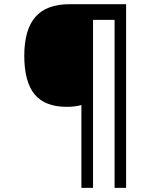

<svg xmlns="http://www.w3.org/2000/svg" viewBox="-20 -780 695 927"><path d="M533.2 127V-684.1H429.2V127H373V-272.9Q343.3 -264.2 301.8 -264.2Q196.8 -264.2 147 -324.7Q97.2 -385.3 97.2 -510.7Q97.2 -636.2 150.6 -698Q204.1 -759.8 316.9 -759.8H588.9V127Z"/></svg>

Font: Open Sans Hebrew
Style: Italic
Weight: 400
Italic angle: -12°
Foundry: Ascender Corporation, Yanek Iontef
Version: Version 2.001;PS 002.001;hotconv 1.0.70;makeotf.lib2.5.58329